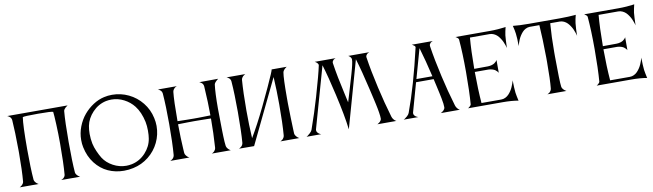

<svg xmlns="http://www.w3.org/2000/svg" viewBox="-42 -1442 7092 2085"><g transform="rotate(-10 3503.5 -399.5)"><path d="M668.9 -55.2Q670.9 -41 682.9 -27.3Q694.8 -13.7 706.1 -7.3L716.8 -1H506.8Q508.3 -1.5 511.2 -2.4Q514.2 -3.4 521.7 -7.6Q529.3 -11.7 535.2 -16.8Q541 -22 546.9 -31Q552.7 -40 554.2 -50.8Q564.9 -178.7 564.9 -394Q564.9 -501 560.1 -606.7Q555.2 -712.4 550.8 -745.1Q538.1 -753.9 384.8 -753.9Q228 -753.9 215.8 -746.1Q202.1 -658.7 202.1 -394Q202.1 -187.5 212.9 -55.2Q214.8 -41 226.6 -27.3Q238.3 -13.7 249 -7.3L259.8 -1H49.8Q51.8 -2 54.7 -3.4Q57.6 -4.9 65.4 -10.3Q73.2 -15.6 79.3 -21.5Q85.4 -27.3 90.8 -36.9Q96.2 -46.4 97.2 -56.2Q107.9 -177.7 107.9 -368.2V-394Q106.4 -611.8 97.2 -732.9Q96.2 -744.6 91.1 -754.6Q85.9 -764.6 79.1 -770.3Q72.3 -775.9 65.7 -780Q59.1 -784.2 54.7 -785.6L49.8 -787.1H716.8L709 -781.2Q700.7 -775.9 693.1 -769.5Q685.5 -763.2 678.2 -752.9Q670.9 -742.7 669.9 -732.9Q659.2 -615.7 659.2 -394Q659.2 -175.3 668.9 -55.2Z M906.7 -527.8Q898.9 -486.3 898.9 -439.9Q898.9 -387.2 909.7 -332Q918.9 -290 939.2 -243.9Q959.5 -197.8 980 -165Q1018.1 -105.5 1087.2 -68.1Q1156.2 -30.8 1232.9 -30.8Q1260.3 -30.8 1293 -37.1Q1383.3 -56.6 1446.5 -125.7Q1509.8 -194.8 1522.9 -280.8Q1528.8 -313.5 1528.8 -366.2Q1528.8 -418 1520 -462.9Q1496.1 -574.2 1441.9 -644Q1398.4 -699.7 1333 -733.4Q1267.6 -767.1 1195.8 -767.1Q1166 -767.1 1135.7 -761.2Q1048.8 -742.2 985.8 -675.8Q922.9 -609.4 906.7 -527.8ZM804.7 -311Q796.9 -346.7 796.9 -392.1Q796.9 -466.8 824.5 -538.1Q852.1 -609.4 897.5 -663.3Q942.9 -717.3 1001.7 -755.4Q1060.5 -793.5 1123 -807.1Q1165.5 -816.9 1211.9 -816.9Q1307.1 -816.9 1392.8 -775.9Q1478.5 -734.9 1538.8 -659.7Q1599.1 -584.5 1619.6 -488.8Q1629.9 -443.8 1629.9 -399.9Q1629.9 -304.7 1588.9 -219.2Q1547.9 -133.8 1472.7 -73.7Q1397.5 -13.7 1301.8 6.8Q1251 18.1 1198.7 18.1Q1104.5 18.1 1023.9 -18.6Q943.4 -55.2 884.8 -130.6Q826.2 -206.1 804.7 -311Z M1757.8 -57.1Q1768.6 -189.5 1768.6 -394Q1768.6 -594.2 1757.8 -732.9Q1756.8 -744.6 1751.7 -754.6Q1746.6 -764.6 1739.7 -770.3Q1732.9 -775.9 1726.3 -780Q1719.7 -784.2 1715.3 -785.6L1710.4 -787.1H1920.9Q1914.1 -784.7 1905.3 -779.5Q1896.5 -774.4 1886 -761.5Q1875.5 -748.5 1873.5 -732.9Q1862.8 -638.2 1862.8 -411.1Q1863.3 -411.1 1893.1 -410.4Q1922.9 -409.7 1966.3 -408.9Q2009.8 -408.2 2043.5 -408.2Q2064.5 -408.2 2090.6 -408.4Q2116.7 -408.7 2139.4 -409.2Q2162.1 -409.7 2181.6 -410.2Q2201.2 -410.6 2213.1 -410.9Q2225.1 -411.1 2225.6 -411.1Q2225.6 -549.8 2213.9 -732.9Q2212.9 -744.6 2208 -754.6Q2203.1 -764.6 2196.3 -770.3Q2189.5 -775.9 2182.9 -780Q2176.3 -784.2 2171.9 -785.6L2167.5 -787.1L2377.4 -788.1L2372.6 -784.2Q2367.2 -779.8 2363.3 -776.6Q2359.4 -773.4 2353 -767.3Q2346.7 -761.2 2342.5 -756.1Q2338.4 -751 2334.7 -744.6Q2331.1 -738.3 2330.6 -732.9Q2318.8 -641.6 2318.8 -470.2Q2318.8 -458.5 2319.3 -432.9Q2319.8 -407.2 2319.8 -394Q2320.3 -359.4 2321 -304.2Q2321.8 -249 2322.3 -222.7Q2322.8 -196.3 2324 -161.1Q2325.2 -126 2326.9 -101.8Q2328.6 -77.6 2331.5 -56.2Q2333.5 -41.5 2345 -27.3Q2356.4 -13.2 2366.7 -6.8L2377.4 0H2167.5Q2169.4 -0.5 2172.4 -1.7Q2175.3 -2.9 2183.1 -7.8Q2190.9 -12.7 2197 -18.8Q2203.1 -24.9 2208.5 -35.2Q2213.9 -45.4 2214.8 -57.1Q2225.6 -216.8 2225.6 -377H2219.2Q2212.4 -377.4 2200.9 -377.7Q2189.5 -377.9 2175 -378.2Q2160.6 -378.4 2143.6 -378.7Q2126.5 -378.9 2109.4 -379.2Q2092.3 -379.4 2074.5 -379.6Q2056.6 -379.9 2042.5 -379.9Q2010.3 -379.9 1967 -379.2Q1923.8 -378.4 1893.6 -377.7Q1863.3 -377 1862.8 -377Q1862.8 -307.6 1865.7 -228Q1868.7 -148.4 1871.6 -103.5L1874.5 -58.1Q1876 -43.5 1887.7 -28.8Q1899.4 -14.2 1910.6 -6.8L1921.9 0H1709.5Q1711.4 -0.5 1714.4 -1.7Q1717.3 -2.9 1725.3 -7.8Q1733.4 -12.7 1739.7 -18.8Q1746.1 -24.9 1751.5 -35.2Q1756.8 -45.4 1757.8 -57.1Z M2515.6 -59.1Q2525.4 -179.2 2525.4 -396Q2525.4 -595.2 2514.6 -733.9Q2513.7 -745.6 2508.8 -755.4Q2503.9 -765.1 2497.1 -770.8Q2490.2 -776.4 2483.6 -780.3Q2477.1 -784.2 2472.7 -785.6L2468.3 -787.1H2676.3Q2674.3 -786.1 2671.6 -784.7Q2668.9 -783.2 2661.4 -778.1Q2653.8 -772.9 2647.9 -767.1Q2642.1 -761.2 2637 -752.2Q2631.8 -743.2 2631.3 -733.9H2630.4Q2619.6 -593.3 2619.6 -396Q2619.6 -232.9 2628.4 -88.9Q2706.1 -219.2 2795.4 -403.8Q2849.6 -516.6 2890.1 -604.7Q2930.7 -692.9 2948.7 -736.3Q2966.8 -779.8 2966.8 -786.1L2966.3 -787.1H3133.3Q3131.8 -786.1 3128.9 -784.4Q3126 -782.7 3118.9 -777.1Q3111.8 -771.5 3106 -765.6Q3100.1 -759.8 3094.5 -750.5Q3088.9 -741.2 3087.4 -731.9Q3076.7 -672.9 3076.7 -457V-396Q3077.6 -322.3 3080.1 -238Q3082.5 -153.8 3084.5 -106.4L3086.4 -59.1Q3087.9 -44.4 3099.6 -29.8Q3111.3 -15.1 3122.6 -7.8L3133.3 -1H2924.3Q2926.3 -1.5 2929.2 -2.9Q2932.1 -4.4 2939.9 -9.3Q2947.8 -14.2 2953.9 -20.3Q2960 -26.4 2965.3 -36.9Q2970.7 -47.4 2971.7 -59.1Q2982.4 -191.4 2982.4 -396Q2982.4 -549.3 2973.6 -702.1L2635.3 -1V0L2467.3 -1Q2469.2 -1.5 2472.2 -2.9Q2475.1 -4.4 2483.2 -9.3Q2491.2 -14.2 2497.6 -20.3Q2503.9 -26.4 2509.3 -36.9Q2514.6 -47.4 2515.6 -59.1Z M3700.2 -395Q3715.3 -325.7 3723.1 -291Q3742.7 -353 3753.4 -391.1Q3761.7 -419.4 3774.9 -464.1Q3788.1 -508.8 3795.2 -532.2Q3802.2 -555.7 3811.8 -588.9Q3821.3 -622.1 3826.2 -641.4Q3831.1 -660.6 3836.2 -682.4Q3841.3 -704.1 3843.3 -718.8Q3845.2 -733.4 3845.2 -744.1Q3845.2 -757.8 3832.8 -770.8Q3820.3 -783.7 3811.5 -787.1H4044.4Q4043 -786.6 4040 -785.6Q4037.1 -784.7 4030 -781Q4022.9 -777.3 4017.6 -772.7Q4012.2 -768.1 4007.8 -759.5Q4003.4 -751 4003.4 -741.2Q4003.4 -740.2 4003.9 -737.8Q4004.4 -735.4 4004.4 -733.9Q4026.9 -583.5 4070.3 -394Q4110.4 -217.8 4158.2 -56.2Q4163.6 -38.6 4175 -24.7Q4186.5 -10.7 4195.3 -5.9L4204.1 -1H3994.1Q3996.1 -2 3999.3 -3.7Q4002.4 -5.4 4010.5 -10.7Q4018.6 -16.1 4024.9 -22.2Q4031.2 -28.3 4036.4 -37.4Q4041.5 -46.4 4041.5 -55.2Q4041.5 -69.3 4040 -85.7Q4038.6 -102.1 4034.4 -126.2Q4030.3 -150.4 4027.3 -167.2Q4024.4 -184.1 4016.6 -219Q4008.8 -253.9 4005.1 -270.5Q4001.5 -287.1 3991 -332Q3980.5 -377 3976.6 -394Q3929.7 -597.7 3887.2 -736.8L3680.2 -2.9H3679.2Q3661.6 -153.3 3606.4 -395Q3560.5 -598.1 3518.6 -735.8L3328.1 -62Q3327.1 -58.1 3327.1 -51.8Q3327.1 -36.6 3339.1 -23.9Q3351.1 -11.2 3363.3 -5.9L3375.5 -1H3213.4Q3219.2 -4.4 3228.3 -10.3Q3237.3 -16.1 3255.4 -33.2Q3273.4 -50.3 3279.3 -65.9Q3342.3 -243.7 3390.1 -408.2Q3460 -648.9 3478.5 -740.2Q3478.5 -741.2 3479 -742.7Q3479.5 -744.1 3479.5 -745.1Q3479.5 -755.9 3470 -766.4Q3460.4 -776.9 3450.7 -782.2L3441.4 -787.1H3673.3Q3671.9 -786.6 3669.2 -785.9Q3666.5 -785.2 3659.4 -781.5Q3652.3 -777.8 3647.2 -773.2Q3642.1 -768.6 3637.7 -760.3Q3633.3 -752 3633.3 -742.2Q3633.3 -741.2 3633.8 -738.8Q3634.3 -736.3 3634.3 -734.9Q3656.7 -584.5 3700.2 -395Z M4497.1 -411.1H4673.3Q4631.3 -591.8 4588.4 -735.8ZM4284.2 -1Q4290 -3.9 4299.1 -9Q4308.1 -14.2 4325.9 -30.3Q4343.8 -46.4 4350.1 -63Q4454.1 -343.3 4548.3 -752.9V-755.4Q4548.3 -762.2 4539.3 -770Q4530.3 -777.8 4521.5 -782.2L4512.2 -787.1H4744.1Q4742.7 -786.6 4740 -785.6Q4737.3 -784.7 4730.2 -781Q4723.1 -777.3 4718 -772.7Q4712.9 -768.1 4708.5 -759.5Q4704.1 -751 4704.1 -741.2Q4704.1 -740.2 4704.6 -737.8Q4705.1 -735.4 4705.1 -733.9Q4727.5 -583.5 4771 -394Q4809.1 -224.6 4859.4 -56.2Q4864.7 -38.6 4876 -24.7Q4887.2 -10.7 4895.5 -5.9L4904.3 -1H4693.4Q4695.3 -2 4698.7 -3.7Q4702.1 -5.4 4710.4 -11Q4718.8 -16.6 4725.1 -22.7Q4731.4 -28.8 4736.8 -38.1Q4742.2 -47.4 4742.2 -56.2Q4742.2 -74.7 4739.5 -97.9Q4736.8 -121.1 4729.5 -157.7Q4722.2 -194.3 4717 -218.3Q4711.9 -242.2 4699.5 -297.4Q4687 -352.5 4681.2 -377.9H4487.3L4397.9 -59.1Q4397 -56.2 4397 -48.8Q4397 -34.2 4409.2 -22.2Q4421.4 -10.3 4433.6 -5.9L4446.3 -1Z M5029.8 -37.1Q5041 -177.7 5041 -396Q5041 -599.6 5027.8 -753.9Q5026.9 -761.7 5018.3 -770Q5009.8 -778.3 5001.5 -782.7L4993.7 -787.1H5372.1Q5418 -787.1 5462.2 -790.3Q5506.3 -793.5 5527.8 -796.9L5548.8 -799.8Q5536.6 -751 5530.8 -710.9Q5528.3 -688.5 5526.6 -653.6Q5524.9 -618.7 5524.4 -595.2L5523.9 -571.8Q5522.9 -575.7 5521.2 -582.3Q5519.5 -588.9 5512.9 -607.7Q5506.3 -626.5 5498.5 -643.8Q5490.7 -661.1 5477.1 -682.1Q5463.4 -703.1 5448 -718.3Q5432.6 -733.4 5410.6 -743.7Q5388.7 -753.9 5364.7 -753.9H5147.9Q5135.7 -616.2 5134.8 -411.1L5285.6 -412.1Q5309.6 -412.6 5328.9 -418.5Q5348.1 -424.3 5359.1 -432.1Q5370.1 -439.9 5377.4 -447.5Q5384.8 -455.1 5387.2 -460.4L5389.6 -465.8V-321.8Q5388.7 -323.7 5386.7 -327.4Q5384.8 -331.1 5376.7 -340.1Q5368.7 -349.1 5358.2 -356.4Q5347.7 -363.8 5328.4 -369.9Q5309.1 -376 5286.6 -377H5134.8Q5135.7 -181.2 5147.9 -32.2H5365.7Q5389.6 -32.2 5411.4 -42.7Q5433.1 -53.2 5448.5 -69.3Q5463.9 -85.4 5477.1 -105.2Q5490.2 -125 5498.5 -144.5Q5506.8 -164.1 5512.9 -180.4Q5519 -196.8 5521.5 -207L5523.9 -216.8Q5524.9 -127.9 5530.8 -78.1Q5533.2 -60.5 5537.8 -37.8Q5542.5 -15.1 5545.4 -1.5L5548.8 12.2Q5475.1 -1 5372.1 -1H4993.7Q4997.1 -2.9 5002.7 -6.3Q5008.3 -9.8 5018.1 -19.5Q5027.8 -29.3 5029.8 -37.1Z M6145.5 -790Q6191.9 -790 6236.1 -792Q6280.3 -793.9 6301.3 -795.9L6322.3 -797.9Q6309.1 -749 6304.2 -709Q6301.3 -687 6299.6 -652.1Q6297.9 -617.2 6297.4 -593.8V-569.8Q6296.4 -573.7 6294.7 -580.3Q6293 -586.9 6286.4 -606.4Q6279.8 -626 6272 -643.6Q6264.2 -661.1 6250.5 -682.4Q6236.8 -703.6 6221.4 -719.2Q6206.1 -734.9 6184.1 -745.4Q6162.1 -755.9 6138.2 -755.9H6033.2Q6021.5 -606.4 6021.5 -439.9V-394Q6022.9 -110.8 6031.2 -56.2Q6033.2 -41.5 6045.4 -27.6Q6057.6 -13.7 6068.8 -7.3L6079.6 -1H5868.2Q5870.1 -1.5 5873 -2.7Q5876 -3.9 5883.8 -8.3Q5891.6 -12.7 5897.7 -18.6Q5903.8 -24.4 5909.4 -34.4Q5915 -44.4 5916.5 -56.2Q5926.3 -149.9 5926.3 -345.2V-394Q5923.8 -609.9 5913.6 -755.9H5804.2Q5781.2 -754.4 5760.5 -743.4Q5739.7 -732.4 5724.9 -715.8Q5710 -699.2 5697.5 -679.7Q5685.1 -660.2 5677 -640.9Q5668.9 -621.6 5663.6 -605.7Q5658.2 -589.8 5655.8 -580.1L5653.3 -569.8Q5653.3 -659.2 5646.5 -709Q5644.5 -726.6 5639.9 -748.8Q5635.3 -771 5631.8 -784.2L5628.4 -797.9Q5701.2 -790 5805.2 -790Z M6448.2 -37.1Q6459.5 -177.7 6459.5 -396Q6459.5 -599.6 6446.3 -753.9Q6445.3 -761.7 6436.8 -770Q6428.2 -778.3 6419.9 -782.7L6412.1 -787.1H6790.5Q6836.4 -787.1 6880.6 -790.3Q6924.8 -793.5 6946.3 -796.9L6967.3 -799.8Q6955.1 -751 6949.2 -710.9Q6946.8 -688.5 6945.1 -653.6Q6943.4 -618.7 6942.9 -595.2L6942.4 -571.8Q6941.4 -575.7 6939.7 -582.3Q6938 -588.9 6931.4 -607.7Q6924.8 -626.5 6917 -643.8Q6909.2 -661.1 6895.5 -682.1Q6881.8 -703.1 6866.5 -718.3Q6851.1 -733.4 6829.1 -743.7Q6807.1 -753.9 6783.2 -753.9H6566.4Q6554.2 -616.2 6553.2 -411.1L6704.1 -412.1Q6728 -412.6 6747.3 -418.5Q6766.6 -424.3 6777.6 -432.1Q6788.6 -439.9 6795.9 -447.5Q6803.2 -455.1 6805.7 -460.4L6808.1 -465.8V-321.8Q6807.1 -323.7 6805.2 -327.4Q6803.2 -331.1 6795.2 -340.1Q6787.1 -349.1 6776.6 -356.4Q6766.1 -363.8 6746.8 -369.9Q6727.5 -376 6705.1 -377H6553.2Q6554.2 -181.2 6566.4 -32.2H6784.2Q6808.1 -32.2 6829.8 -42.7Q6851.6 -53.2 6866.9 -69.3Q6882.3 -85.4 6895.5 -105.2Q6908.7 -125 6917 -144.5Q6925.3 -164.1 6931.4 -180.4Q6937.5 -196.8 6939.9 -207L6942.4 -216.8Q6943.4 -127.9 6949.2 -78.1Q6951.7 -60.5 6956.3 -37.8Q6960.9 -15.1 6963.9 -1.5L6967.3 12.2Q6893.6 -1 6790.5 -1H6412.1Q6415.5 -2.9 6421.1 -6.3Q6426.8 -9.8 6436.5 -19.5Q6446.3 -29.3 6448.2 -37.1Z"/></g></svg>

Font: Anticva
Style: Regular
Weight: 400
Version: Version 1.000